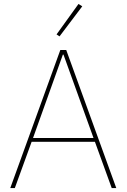

<svg xmlns="http://www.w3.org/2000/svg" viewBox="-20 -951 640 971"><path d="M396 -919 281 -767 266 -777 377 -931ZM568 0H545L460 -234H140L55 0H32L285 -698H315ZM453 -253 301 -675H298L147 -253Z"/></svg>

Font: IBM Plex Sans Thin
Style: Regular
Weight: 100
Designer: Mike Abbink, Paul van der Laan, Pieter van Rosmalen
Foundry: Bold Monday
Version: Version 3.0